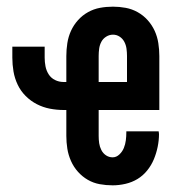

<svg xmlns="http://www.w3.org/2000/svg" viewBox="-20 -548 540 576"><path d="M318 8Q298 8 279 4.5Q260 1 243.5 -8.5Q227 -18 214 -32.5Q201 -47 193 -65Q185 -83 182 -102Q179 -121 179 -140V-218H171Q150 -218 129.5 -222Q109 -226 90.5 -235.5Q72 -245 57 -260Q42 -275 33 -294Q24 -313 20.5 -333.5Q17 -354 17 -375V-408H114V-375Q114 -362 116.5 -349Q119 -336 126 -325Q133 -314 145 -308Q157 -302 171 -302H179V-380Q179 -399 182 -418.5Q185 -438 193 -455.5Q201 -473 214 -487.5Q227 -502 244 -511.5Q261 -521 280 -524.5Q299 -528 319 -528Q338 -528 357 -524.5Q376 -521 393 -511.5Q410 -502 423 -487.5Q436 -473 444 -455.5Q452 -438 455 -418.5Q458 -399 458 -380V-218H276V-140Q276 -129 277.5 -118.5Q279 -108 284 -98Q289 -88 298 -82Q307 -76 318 -76Q329 -76 338 -84.5Q347 -93 351.5 -104Q356 -115 357.5 -127Q359 -139 359 -151V-154H456Q456 -152 456.5 -150Q457 -148 457 -146Q457 -127 453 -107.5Q449 -88 441.5 -70Q434 -52 421.5 -36.5Q409 -21 392.5 -11Q376 -1 356.5 3.5Q337 8 318 8ZM276 -302H361V-380Q361 -391 359.5 -402Q358 -413 353 -422.5Q348 -432 339 -438Q330 -444 319 -444Q308 -444 298.5 -438Q289 -432 284 -422.5Q279 -413 277.5 -402Q276 -391 276 -380Z"/></svg>

Font: Iosevka
Style: Bold
Weight: 700
Monospace: yes
Designer: Belleve Invis
Foundry: Belleve Invis
Version: Version 32.5.0; ttfautohint (v1.8.4)